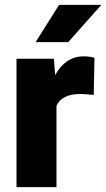

<svg xmlns="http://www.w3.org/2000/svg" viewBox="-20 -770 437 790"><path d="M368.7 -532.2 365.7 -379.4Q356 -380.4 339.4 -381.8Q322.8 -383.3 311.5 -383.3Q234.4 -383.3 212.4 -335V0H47.9V-528.3H201.7L207 -460.9Q226.6 -497.6 256.1 -517.8Q285.6 -538.1 323.2 -538.1Q350.6 -538.1 368.7 -532.2ZM126.5 -596.7 223.1 -750H397L260.7 -596.7Z"/></svg>

Font: Vazirmatn FD Black
Style: Regular
Weight: 900
Designer: Saber Rastikerdar
Foundry: Saber Rastikerdar
Version: Version 33.003